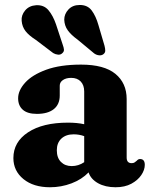

<svg xmlns="http://www.w3.org/2000/svg" viewBox="-20 -756 622 789"><path d="M35 -106.5Q35 -172.5 95.2 -212.2Q155.5 -252 259.5 -252Q297 -252 326 -245.5V-380Q326 -406 311.8 -421Q297.5 -436 272.5 -436Q251.5 -436 238.5 -427Q225.5 -418 225.5 -404V-363.5Q225.5 -327 201 -307.5Q176.5 -288 131.5 -288Q93 -288 73.8 -305Q54.5 -322 54.5 -352Q54.5 -384.5 83.5 -416.5Q112.5 -448.5 170 -469.5Q227.5 -490.5 313 -490.5Q408 -490.5 454.2 -452.5Q500.5 -414.5 500.5 -349V-108.5Q500.5 -85.5 521 -85.5Q529 -85.5 533.5 -88.8Q538 -92 542 -95.5Q544.5 -98.5 547.8 -100.5Q551 -102.5 555.5 -102.5Q575 -102.5 575 -78.5Q575 -58 560.8 -36.8Q546.5 -15.5 519.8 -1Q493 13.5 455 13.5Q412.5 13.5 382.8 -3.2Q353 -20 344 -47.5Q316 -18.5 273.8 -2.5Q231.5 13.5 185.5 13.5Q117.5 13.5 76.2 -20.2Q35 -54 35 -106.5ZM213.5 -138.5Q213.5 -107.5 230.5 -90.5Q247.5 -73.5 274.5 -73.5Q302.5 -73.5 326 -89.5V-196.5Q305.5 -204 282.5 -204Q251 -204 232.2 -186.5Q213.5 -169 213.5 -138.5ZM384.5 -653 409.5 -568Q412.5 -556.5 412.5 -547.8Q412.5 -539 404.5 -533Q397 -527.5 386.5 -528.8Q376 -530 367 -536.5L299 -593Q271.5 -613 258.2 -631.8Q245 -650.5 244 -675Q244 -698.5 261.2 -717Q278.5 -735.5 307 -735.5Q339.5 -736 356.8 -713Q374 -690 384.5 -653ZM210 -656.5 238 -571.5Q242 -561 242.8 -552.2Q243.5 -543.5 235.5 -537Q229 -530.5 218.2 -531.5Q207.5 -532.5 198.5 -538L128 -591.5Q99 -610 85 -628Q71 -646 69 -670.5Q67 -693.5 83.2 -713Q99.5 -732.5 128 -734.5Q160 -736.5 178.8 -714.5Q197.5 -692.5 210 -656.5Z"/></svg>

Font: Fraunces 9pt Soft
Style: Bold
Weight: 700
Version: Version 1.000;[b76b70a41]